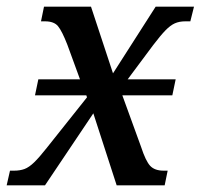

<svg xmlns="http://www.w3.org/2000/svg" viewBox="-38 -556 602 576"><path d="M-18 0 -8 -44H4Q22 -44 35.5 -49Q49 -54 64.5 -69Q80 -84 102 -112L223 -264L221 -270H67L77 -318H202L164 -422Q148 -463 136 -477.5Q124 -492 97 -492H85L94 -536H235L301 -336L429 -536H544L533 -492H518Q500 -492 486.5 -486Q473 -480 458 -464.5Q443 -449 421 -420L345 -318H489L479 -270H329L385 -116Q399 -73 412.5 -58.5Q426 -44 453 -44H465L456 0H312L242 -216L97 0Z"/></svg>

Font: Noto Serif SemiCondensed Medium
Style: Italic
Weight: 500
Width: 4
Italic angle: -12°
Designer: Monotype Design Team
Foundry: Monotype Imaging Inc.
Version: Version 2.013